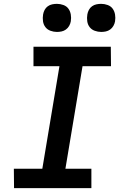

<svg xmlns="http://www.w3.org/2000/svg" viewBox="-20 -978 640 998"><path d="M455 0H53L52 -101H200L289 -634H154V-735H556L557 -634H409L320 -101H455ZM506 -812Q489 -812 472.5 -818Q456 -824 446 -837Q436 -850 433.5 -867.5Q431 -885 434 -903Q436 -915 442 -926.5Q448 -938 458.5 -945.5Q469 -953 481.5 -955.5Q494 -958 506 -958Q523 -958 539.5 -952Q556 -946 565.5 -933Q575 -920 578 -902.5Q581 -885 578 -867Q576 -855 569.5 -843.5Q563 -832 552.5 -824.5Q542 -817 530 -814.5Q518 -812 506 -812ZM276 -812Q259 -812 242.5 -818Q226 -824 216 -837Q206 -850 203.5 -867.5Q201 -885 204 -903Q206 -915 212 -926.5Q218 -938 228.5 -945.5Q239 -953 251.5 -955.5Q264 -958 276 -958Q293 -958 309.5 -952Q326 -946 335.5 -933Q345 -920 348 -902.5Q351 -885 348 -867Q346 -855 339.5 -843.5Q333 -832 322.5 -824.5Q312 -817 300 -814.5Q288 -812 276 -812Z"/></svg>

Font: Iosevka HT Extended
Style: Bold Italic
Weight: 700
Width: 7
Italic angle: -9°
Monospace: yes
Designer: Belleve Invis
Foundry: Belleve Invis
Version: Version 32.3.0; ttfautohint (v1.8.4)